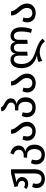

<svg xmlns="http://www.w3.org/2000/svg" viewBox="1584 -2374 1005 4214"><g transform="rotate(-90 2087.0 -266.5)"><path d="M387.2 -526.9H479V5.9Q479 64.5 455.6 111.3Q432.1 158.2 384.8 187Q337.4 215.8 272.9 215.8Q222.7 215.8 182.4 200.7Q142.1 185.5 117.4 159.9Q92.8 134.3 79.8 102.5Q66.9 70.8 66.9 36.1Q66.9 -17.6 92.8 -64L170.9 -43Q160.2 -11.2 160.2 32.2Q160.2 83 190.2 112.5Q220.2 142.1 272.9 142.1Q304.2 142.1 326.9 130.1Q349.6 118.2 362.5 96.9Q375.5 75.7 381.3 50.5Q387.2 25.4 387.2 -4.9V-453.1L196.8 -407.2Q251.5 -395.5 280.3 -363.3Q309.1 -331.1 309.1 -288.1Q309.1 -229 268.6 -189.9Q228 -150.9 161.1 -150.9Q92.3 -150.9 46.9 -190.9L84 -243.2Q121.6 -220.2 158.2 -220.2Q189.5 -220.2 207.3 -238.3Q225.1 -256.3 225.1 -288.1Q225.1 -311 213.6 -328.6Q202.1 -346.2 183.6 -356.2Q165 -366.2 145.8 -371.6Q126.5 -377 106.9 -377.9L89.8 -452.1Z M868.7 -212.9Q937.5 -200.2 978.8 -148.9Q1020 -97.7 1020 -7.8Q1020 88.4 960.7 152.1Q901.4 215.8 800.8 215.8Q746.6 215.8 704.6 200Q662.6 184.1 637.2 157Q611.8 129.9 598.9 95.5Q585.9 61 585.9 22Q585.9 -35.2 614.7 -89.8L693.8 -68.8Q678.7 -25.9 678.7 20Q678.7 76.2 710 109.1Q741.2 142.1 800.8 142.1Q833.5 142.1 857.9 129.6Q882.3 117.2 896 94.7Q909.7 72.3 916.3 44.9Q922.9 17.6 922.9 -15.1Q922.9 -85.4 889.2 -130.1Q855.5 -174.8 785.6 -174.8H731.9L737.8 -249H785.6Q837.4 -249 872.1 -277.3Q906.7 -305.7 906.7 -355Q906.7 -398.4 881.6 -426.5Q856.4 -454.6 802.7 -471.2L833 -541Q909.2 -521 954.1 -476.1Q999 -431.2 999 -360.8Q999 -300.8 963.9 -264.2Q928.7 -227.5 868.7 -212.9Z M1351.1 -526.9Q1351.1 -495.6 1368.7 -463.4Q1386.2 -431.2 1411.1 -401.4Q1436 -371.6 1460.9 -339.8Q1485.8 -308.1 1503.4 -265.9Q1521 -223.6 1521 -178.2Q1521 -90.8 1461.9 -38.3Q1402.8 14.2 1313 14.2Q1262.7 14.2 1222.4 -1.5Q1182.1 -17.1 1157.5 -43.2Q1132.8 -69.3 1119.9 -101.6Q1106.9 -133.8 1106.9 -168.9Q1106.9 -225.1 1135.3 -275.9L1212.9 -254.9Q1200.2 -215.8 1200.2 -171.9Q1200.2 -121.1 1230.2 -90.6Q1260.3 -60.1 1313 -60.1Q1368.7 -60.1 1396.2 -93.3Q1423.8 -126.5 1423.8 -180.2Q1423.8 -208.5 1414.8 -234.6Q1405.8 -260.7 1391.1 -281.5Q1376.5 -302.2 1358.9 -322.8Q1341.3 -343.3 1323.7 -365Q1306.2 -386.7 1291.5 -409.7Q1276.9 -432.6 1267.8 -462.9Q1258.8 -493.2 1258.8 -526.9Z M1911.6 -403.8Q1972.7 -394 2015.6 -343Q2058.6 -292 2058.6 -210Q2058.6 -109.4 1999 -47.6Q1939.5 14.2 1837.4 14.2Q1783.2 14.2 1741.2 -1.7Q1699.2 -17.6 1673.8 -44.9Q1648.4 -72.3 1635.5 -106.7Q1622.6 -141.1 1622.6 -180.2Q1622.6 -236.3 1651.9 -292L1730.5 -271Q1715.8 -229.5 1715.8 -182.1Q1715.8 -125.5 1746.8 -92.8Q1777.8 -60.1 1837.4 -60.1Q1902.3 -60.1 1930.9 -100.8Q1959.5 -141.6 1959.5 -216.8Q1959.5 -284.2 1925.5 -325.7Q1891.6 -367.2 1822.8 -367.2H1768.6L1774.4 -440.9H1842.8Q1890.6 -440.9 1917.2 -465.1Q1943.8 -489.3 1943.8 -526.9Q1943.8 -548.3 1933.8 -565.2Q1923.8 -582 1907.5 -593.3Q1891.1 -604.5 1871.3 -614.5Q1851.6 -624.5 1831.3 -635.5Q1811 -646.5 1793.9 -659.4Q1776.9 -672.4 1765.1 -692.6Q1753.4 -712.9 1751.5 -738.8L1841.8 -749Q1843.8 -732.9 1855.5 -719.2Q1867.2 -705.6 1884.5 -694.8Q1901.9 -684.1 1922.1 -673.1Q1942.4 -662.1 1962.4 -649.2Q1982.4 -636.2 1998.8 -620.8Q2015.1 -605.5 2025.4 -583Q2035.6 -560.5 2035.6 -533.2Q2035.6 -433.6 1911.6 -403.8Z M2409.7 -526.9Q2409.7 -495.6 2427.2 -463.4Q2444.8 -431.2 2469.7 -401.4Q2494.6 -371.6 2519.5 -339.8Q2544.4 -308.1 2562 -265.9Q2579.6 -223.6 2579.6 -178.2Q2579.6 -90.8 2520.5 -38.3Q2461.4 14.2 2371.6 14.2Q2321.3 14.2 2281 -1.5Q2240.7 -17.1 2216.1 -43.2Q2191.4 -69.3 2178.5 -101.6Q2165.5 -133.8 2165.5 -168.9Q2165.5 -225.1 2193.8 -275.9L2271.5 -254.9Q2258.8 -215.8 2258.8 -171.9Q2258.8 -121.1 2288.8 -90.6Q2318.8 -60.1 2371.6 -60.1Q2427.2 -60.1 2454.8 -93.3Q2482.4 -126.5 2482.4 -180.2Q2482.4 -208.5 2473.4 -234.6Q2464.4 -260.7 2449.7 -281.5Q2435.1 -302.2 2417.5 -322.8Q2399.9 -343.3 2382.3 -365Q2364.7 -386.7 2350.1 -409.7Q2335.4 -432.6 2326.4 -462.9Q2317.4 -493.2 2317.4 -526.9Z M3411.1 -539.1Q3448.2 -539.1 3481.2 -524.7Q3514.2 -510.3 3540 -482.7Q3565.9 -455.1 3581.1 -410.2Q3596.2 -365.2 3596.2 -308.1Q3596.2 -166 3552.2 -67.9L3472.2 -88.9Q3503.4 -192.9 3503.4 -307.1Q3503.4 -352.5 3495.1 -384.8Q3486.8 -417 3471.9 -433.6Q3457 -450.2 3440.7 -457.5Q3424.3 -464.8 3404.3 -464.8Q3366.7 -464.8 3343.5 -438.2Q3320.3 -411.6 3320.3 -357.9V-169.9L3232.4 -162.1V-357.9Q3232.4 -412.1 3209.2 -438.5Q3186 -464.8 3147.5 -464.8Q3108.4 -464.8 3084.7 -438.2Q3061 -411.6 3061 -357.9V-171.9L2973.1 -162.1V-357.9Q2973.1 -412.1 2950.2 -438.5Q2927.2 -464.8 2888.2 -464.8Q2840.8 -464.8 2815.4 -421.4Q2790 -377.9 2790 -294.9Q2790 -250.5 2799.8 -212.6Q2809.6 -174.8 2825 -147.5Q2840.3 -120.1 2864.7 -96.4Q2889.2 -72.8 2912.4 -57.1Q2935.5 -41.5 2967 -27.3Q2998.5 -13.2 3022.2 -4.4Q3045.9 4.4 3077.1 14.6Q3078.6 15.1 3079.1 15.1Q3103.5 23.4 3116.7 27.8Q3129.9 32.2 3156.5 42.5Q3183.1 52.7 3200.2 60.5Q3217.3 68.4 3241.5 81.1Q3265.6 93.8 3282.5 106Q3299.3 118.2 3316.7 134Q3334 149.9 3346.2 167L3288.1 215.8Q3231.4 152.8 3174.1 127.4Q3116.7 102.1 3050.3 102.1Q2956.5 102.1 2859.4 159.2L2832 76.2Q2870.6 58.6 2907 51.3Q2943.4 43.9 2992.2 43.9Q2943.8 33.7 2902.3 16.1Q2860.8 -1.5 2822.5 -30Q2784.2 -58.6 2757.3 -95.5Q2730.5 -132.3 2714.4 -184.3Q2698.2 -236.3 2698.2 -297.9Q2698.2 -360.4 2712.9 -407.7Q2727.5 -455.1 2752.9 -483.2Q2778.3 -511.2 2809.8 -525.1Q2841.3 -539.1 2878.4 -539.1Q2991.2 -539.1 3018.1 -426.8Q3027.8 -482.4 3060.5 -510.7Q3093.3 -539.1 3145 -539.1Q3200.7 -539.1 3232.2 -511.7Q3263.7 -484.4 3277.3 -426.8Q3287.1 -481.9 3322.3 -510.5Q3357.4 -539.1 3411.1 -539.1Z M3947.3 -526.9Q3947.3 -495.6 3964.8 -463.4Q3982.4 -431.2 4007.3 -401.4Q4032.2 -371.6 4057.1 -339.8Q4082 -308.1 4099.6 -265.9Q4117.2 -223.6 4117.2 -178.2Q4117.2 -90.8 4058.1 -38.3Q3999 14.2 3909.2 14.2Q3858.9 14.2 3818.6 -1.5Q3778.3 -17.1 3753.7 -43.2Q3729 -69.3 3716.1 -101.6Q3703.1 -133.8 3703.1 -168.9Q3703.1 -225.1 3731.4 -275.9L3809.1 -254.9Q3796.4 -215.8 3796.4 -171.9Q3796.4 -121.1 3826.4 -90.6Q3856.4 -60.1 3909.2 -60.1Q3964.8 -60.1 3992.4 -93.3Q4020 -126.5 4020 -180.2Q4020 -208.5 4011 -234.6Q4002 -260.7 3987.3 -281.5Q3972.7 -302.2 3955.1 -322.8Q3937.5 -343.3 3919.9 -365Q3902.3 -386.7 3887.7 -409.7Q3873 -432.6 3864 -462.9Q3855 -493.2 3855 -526.9Z"/></g></svg>

Font: FiraGO
Style: Regular
Weight: 400
Designer: bBox Type
Foundry: bBox Type GmbH
Version: Version 1.001;PS 001.001;hotconv 1.0.88;makeotf.lib2.5.64775